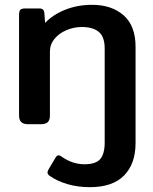

<svg xmlns="http://www.w3.org/2000/svg" viewBox="-20 -515 636 796"><path d="M186 214Q177 208 177 200Q177 194 182 186L210 139Q216 129 222 129Q229 129 235 134Q280 166 330 166Q377 166 395.5 144.5Q414 123 414 76V-314Q414 -362 390 -382.5Q366 -403 319 -403Q286 -403 255.5 -390Q225 -377 206 -354Q187 -331 187 -301V-36Q187 -18 178.5 -9Q170 0 149 0H97Q77 0 68 -9Q59 -18 59 -36V-453Q59 -468 64 -474Q69 -480 85 -480H142Q153 -480 158 -475.5Q163 -471 164 -460L167 -420Q199 -454 250 -474.5Q301 -495 362 -495Q443 -495 492.5 -451.5Q542 -408 542 -321V78Q542 164 494.5 212.5Q447 261 352 261Q303 261 260 248.5Q217 236 186 214Z"/></svg>

Font: Mitr
Style: Regular
Weight: 400
Designer: Thanarat Vachiruckul
Foundry: Cadson Demak
Version: Version 1.003